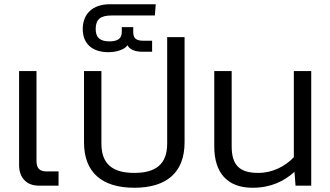

<svg xmlns="http://www.w3.org/2000/svg" viewBox="-20 -875 1557 905"><path d="M70 -540V-96C70 -39 104 0 162 0H256V-67H199C167 -67 152 -82 152 -116V-540Z M613 -60C513 -60 458 -100 458 -198V-540H376V-204C376 -62 461 10 613 10C765 10 850 -62 850 -204V-700H768V-198C768 -100 713 -60 613 -60Z M370 -738C370 -668 416 -629 491 -629C526 -629 567 -640 581 -662C591 -640 620 -631 652 -631H697V-683H657C623 -683 608 -693 608 -724V-747H554V-724C554 -695 537 -680 496 -680C454 -680 431 -696 431 -738C431 -784 454 -802 505 -802H710L714 -855H498C416 -855 370 -809 370 -738Z M990 -540V-184C990 -58 1054 10 1170 10C1256 10 1318 -20 1368 -65L1373 0H1447V-540H1365V-134C1324 -91 1265 -60 1197 -60C1110 -60 1072 -96 1072 -185V-540Z"/></svg>

Font: Kanit Light
Style: Regular
Weight: 300
Designer: Katatrad Team
Foundry: CadsonDemak
Version: Version 1.000;PS 001.000;hotconv 1.0.88;makeotf.lib2.5.64775